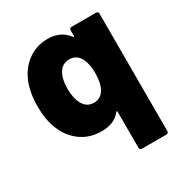

<svg xmlns="http://www.w3.org/2000/svg" viewBox="-166 -648 906 955"><g transform="rotate(-30 287.0 -171.0)"><path d="M362 -505Q362 -510 365.5 -513.5Q369 -517 374 -517H516Q521 -517 524.5 -513.5Q528 -510 528 -505V171Q528 176 524.5 179.5Q521 183 516 183H374Q369 183 365.5 179.5Q362 176 362 171V-37Q362 -40 361 -40.5Q360 -41 359 -41Q358 -41 356 -39Q319 8 247 8Q175 8 124.5 -30.5Q74 -69 51 -131Q30 -186 30 -257Q30 -319 46 -373Q69 -444 121 -484.5Q173 -525 241 -525Q316 -525 356 -470Q358 -468 359 -468Q360 -468 361 -468.5Q362 -469 362 -472ZM343 -169Q362 -203 362 -259Q362 -311 345 -345Q324 -383 284 -383Q242 -383 221 -345Q203 -314 203 -260Q203 -204 223 -170Q243 -134 284 -134Q322 -134 343 -169Z"/></g></svg>

Font: LinhAnh ExtBd
Style: Regular
Weight: 800
Designer: Jeremy Tribby
Foundry: Tribby Type
Version: Version 1.408